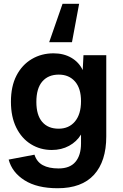

<svg xmlns="http://www.w3.org/2000/svg" viewBox="-20 -793 651 1019"><path d="M400 -773 362 -569H241L312 -773ZM286 206Q177 206 110.5 164Q44 122 26 54L163 28Q175 66 207 83.5Q239 101 291 101Q351 101 380.5 66Q410 31 410 -32V-79Q387 -41 346.5 -19Q306 3 255 3Q194 3 144.5 -27.5Q95 -58 66.5 -115.5Q38 -173 38 -253Q38 -335 67.5 -392Q97 -449 148.5 -479.5Q200 -510 264 -510Q318 -510 358.5 -486.5Q399 -463 419 -421L423 -500H544V-69Q544 63 479 134.5Q414 206 286 206ZM291 -110Q346 -110 378 -148.5Q410 -187 410 -256Q410 -324 378 -360.5Q346 -397 292 -397Q236 -397 204.5 -360.5Q173 -324 173 -252Q173 -182 204 -146Q235 -110 291 -110Z"/></svg>

Font: Prodigy Sans SemiBold
Style: Regular
Weight: 600
Designer: Wei Huang
Foundry: Wei Huang
Version: Version 1.003; ttfautohint (v1.8.3)